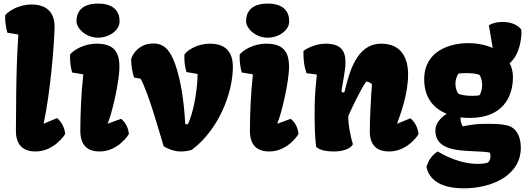

<svg xmlns="http://www.w3.org/2000/svg" viewBox="-20 -817 2875 1048"><path d="M66.9 -108.9C64.5 -14.6 118.2 9.8 173.8 9.8C277.8 9.8 335.9 -85.4 335.9 -85.4C332 -120.1 317.9 -149.9 291.5 -172.4L219.2 -142.1L218.3 -143.1C255.4 -313 276.4 -582 277.8 -666C279.8 -750.5 233.4 -792.5 151.4 -792.5C84.5 -792.5 27.3 -757.8 8.3 -733.9C7.3 -698.2 10.7 -676.8 20 -638.7L80.1 -628.4C65.4 -411.6 68.8 -197.3 66.9 -108.9Z M515.1 -611.3C574.2 -611.3 632.8 -649.9 632.8 -700.7C632.8 -752.9 603 -797.4 515.1 -797.4C427.2 -797.4 397.5 -752.9 397.5 -700.7C397.5 -662.6 448.2 -611.3 515.1 -611.3ZM418.5 -102.5C418.5 -13.7 468.8 9.8 523.4 9.8C627.4 9.8 683.6 -85.4 683.6 -85.4C679.7 -120.1 667.5 -146 641.1 -168.5L568.8 -142.1L567.9 -143.1C589.8 -192.9 631.8 -369.1 631.8 -452.1C631.8 -536.6 599.1 -578.6 505.9 -578.6C439 -578.6 381.8 -543.9 362.8 -520C362.8 -515.1 362.3 -510.7 362.3 -506.3C362.3 -478 365.2 -454.1 373.5 -421.4L434.6 -411.1C422.9 -304.2 418.5 -190.4 418.5 -102.5Z M873 -19.5C889.2 -6.8 932.1 9.8 962.9 9.8C991.2 9.8 1011.2 6.8 1027.8 0C1169.4 -105 1251 -304.2 1251 -452.1C1251 -536.6 1208.5 -578.6 1125 -578.6C1058.1 -578.6 1003.4 -543.9 986.8 -520C986.8 -515.1 986.3 -510.7 986.3 -506.3C986.3 -478 988.8 -456.5 997.6 -423.8L1058.6 -413.1C1057.6 -316.9 1033.7 -195.8 1005.4 -138.7L991.2 -139.2C984.4 -263.7 966.8 -381.3 936.5 -465.8C909.7 -540.5 877.9 -579.6 817.4 -579.6C752 -579.6 711.4 -539.6 695.8 -495.6C695.8 -460.4 702.1 -421.9 711.9 -394L747.6 -387.2C788.1 -314.9 845.7 -111.3 873 -19.5Z M1440.9 -611.3C1500 -611.3 1558.6 -649.9 1558.6 -700.7C1558.6 -752.9 1528.8 -797.4 1440.9 -797.4C1353 -797.4 1323.2 -752.9 1323.2 -700.7C1323.2 -662.6 1374 -611.3 1440.9 -611.3ZM1344.2 -102.5C1344.2 -13.7 1394.5 9.8 1449.2 9.8C1553.2 9.8 1609.4 -85.4 1609.4 -85.4C1605.5 -120.1 1593.3 -146 1566.9 -168.5L1494.6 -142.1L1493.7 -143.1C1515.6 -192.9 1557.6 -369.1 1557.6 -452.1C1557.6 -536.6 1524.9 -578.6 1431.6 -578.6C1364.7 -578.6 1307.6 -543.9 1288.6 -520C1288.6 -515.1 1288.1 -510.7 1288.1 -506.3C1288.1 -478 1291 -454.1 1299.3 -421.4L1360.4 -411.1C1348.6 -304.2 1344.2 -190.4 1344.2 -102.5Z M1705.6 -16.6C1705.6 -16.6 1721.2 9.8 1802.7 9.8C1858.4 9.8 1895 -8.3 1906.2 -29.3C1892.1 -76.7 1880.9 -139.2 1880.9 -171.9C1880.9 -176.8 1881.3 -181.6 1881.8 -185.1C1896 -219.7 1953.6 -338.9 1979 -371.6C1989.3 -371.1 2000 -368.2 2010.3 -356.9C2005.4 -297.9 1998.5 -168 1998.5 -100.1C1998.5 -13.2 2049.3 9.8 2103.5 9.8C2207.5 9.8 2264.6 -84.5 2264.6 -84.5C2260.7 -119.1 2246.6 -148.9 2220.2 -171.4L2148.9 -142.1L2147.9 -143.1C2163.6 -189.5 2207.5 -299.3 2207.5 -411.1C2207.5 -495.6 2173.8 -578.6 2061 -578.6C1924.3 -578.6 1886.7 -420.4 1860.4 -315.4C1859.4 -313 1856.9 -312 1854.5 -312C1849.6 -312 1843.8 -315.4 1843.8 -318.8C1843.8 -319.3 1844.7 -328.1 1857.4 -400.4C1862.3 -428.7 1865.7 -454.6 1865.7 -477.1C1865.7 -541 1839.4 -578.6 1757.3 -578.6C1700.2 -578.6 1648.4 -549.3 1636.2 -538.6C1636.2 -489.7 1638.2 -462.4 1652.8 -417.5L1709.5 -410.2C1697.8 -299.3 1697.3 -269.5 1697.3 -169.9C1697.3 -72.3 1705.6 -16.6 1705.6 -16.6Z M2369.1 9.8C2338.9 28.8 2318.4 57.1 2307.6 94.7C2330.1 193.8 2435.1 210.9 2511.7 210.9C2662.6 210.9 2822.8 142.6 2822.8 -11.2C2822.8 -69.8 2800.3 -120.1 2747.1 -132.8C2720.7 -139.2 2683.6 -141.1 2645 -141.1C2633.8 -141.1 2623 -140.6 2611.8 -140.6C2575.2 -140.1 2538.6 -133.8 2505.4 -127.4C2497.6 -142.1 2492.7 -159.7 2493.7 -176.3C2511.2 -174.3 2527.8 -173.3 2544.4 -173.3C2723.1 -173.3 2779.8 -286.6 2779.8 -396.5C2779.8 -423.8 2773.4 -449.7 2762.2 -472.2C2815.4 -517.6 2826.2 -603.5 2826.2 -640.1C2826.2 -647.5 2825.7 -653.3 2825.2 -655.8C2805.2 -683.6 2763.7 -697.3 2722.7 -697.3C2695.3 -697.3 2668.5 -691.4 2648.4 -679.2L2669.4 -555.2C2630.4 -572.3 2583.5 -581.5 2536.1 -581.5C2438 -581.5 2295.4 -541 2295.4 -384.3C2295.4 -279.8 2350.6 -223.6 2418 -195.8C2384.8 -174.3 2356.4 -143.1 2356.4 -105.5C2356.4 31.2 2549.8 -1.5 2650.9 15.1C2654.8 19 2657.2 22.9 2657.2 35.6C2657.2 44.4 2654.8 59.6 2644 70.3C2631.3 74.2 2612.3 77.6 2587.4 77.6C2535.2 77.6 2458 63 2369.1 9.8ZM2480 -307.1C2472.2 -320.8 2465.8 -339.4 2465.8 -359.9C2465.8 -377 2470.2 -395 2481 -414.1C2487.8 -416.5 2504.4 -418 2523.4 -418C2553.7 -418 2589.4 -414.6 2598.6 -406.7C2606 -392.6 2611.8 -374 2611.8 -352.5C2611.8 -335.4 2607.9 -316.9 2598.6 -298.3C2594.7 -295.4 2578.1 -293.9 2557.6 -293.9C2529.8 -293.9 2495.6 -297.4 2480 -307.1Z"/></svg>

Font: Kavoon
Style: Regular
Weight: 400
Designer: Viktoriya Grabowska
Foundry: Viktoriya Grabowska
Version: Version 1.002